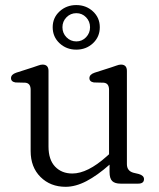

<svg xmlns="http://www.w3.org/2000/svg" viewBox="-20 -725 628 758"><path d="M101 -128.5V-370.5Q101 -396.5 80 -398.5L41 -399.5Q23.5 -402.5 23.5 -416.5Q23.5 -431 44 -438L109.5 -459Q120.5 -462.5 130.5 -466.2Q140.5 -470 148 -470Q171.5 -470 171.5 -445V-146.5Q171.5 -94.5 197.5 -67.2Q223.5 -40 265.5 -40Q325.5 -40 401 -107.5L410.5 -116V-370.5Q410.5 -396.5 389.5 -398.5L350.5 -399.5Q333 -402.5 333 -416.5Q333 -431 353.5 -438L419 -459Q430 -462.5 440 -466.2Q450 -470 457.5 -470Q481 -470 481 -445V-77Q481 -50 507 -43L528 -38Q548.5 -32 548.5 -18Q548.5 0 525.5 0H456Q433.5 0 423 -10.2Q412.5 -20.5 412.5 -46V-75Q364.5 -32.5 321.5 -10Q278.5 12.5 239 12.5Q179 12.5 140 -26.2Q101 -65 101 -128.5ZM281 -529Q242.5 -529 215.2 -554.2Q188 -579.5 188 -617.5Q188 -655 215.2 -680Q242.5 -705 281 -705Q320 -705 347 -680Q374 -655 374 -617.5Q374 -579.5 347 -554.2Q320 -529 281 -529ZM281.5 -673Q258.5 -673 242.5 -656.8Q226.5 -640.5 226.5 -617.5Q226.5 -594 242.5 -577.8Q258.5 -561.5 281.5 -561.5Q304 -561.5 319.8 -578Q335.5 -594.5 335.5 -617.5Q335.5 -640.5 319.8 -656.8Q304 -673 281.5 -673Z"/></svg>

Font: Fraunces 9pt SuperSoft Light
Style: Regular
Weight: 300
Version: Version 1.000;[b76b70a41]